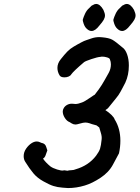

<svg xmlns="http://www.w3.org/2000/svg" viewBox="-20 -887 707 973"><path d="M400 -789Q403 -800 411 -817.5Q419 -835 432 -846Q435 -848 440 -854Q445 -860 450 -861Q459 -867 467 -867Q487 -867 504 -837Q512 -819 512 -809Q512 -798 505.5 -786.5Q499 -775 484 -758Q463 -730 444 -730Q431 -730 419 -742Q410 -750 404 -766.5Q398 -783 400 -789ZM667 -809Q667 -798 660.5 -786.5Q654 -775 639 -758Q618 -730 599 -730Q586 -730 574 -742Q565 -750 559 -766.5Q553 -783 555 -789Q558 -800 566 -817.5Q574 -835 587 -846Q590 -848 595 -854Q600 -860 605 -861Q614 -867 622 -867Q642 -867 659 -837Q667 -819 667 -809ZM633 -555Q633 -507 615 -468Q607 -454 604 -447Q602 -443 591.5 -423.5Q581 -404 568 -389Q559 -377 530 -342Q527 -337 514 -329Q531 -318 544.5 -305Q558 -292 561 -282Q590 -236 590 -174Q590 -142 583 -110Q558 -62 553 -54Q532 -14 489.5 14Q447 42 410 53Q367 66 325 66Q315 66 297 64Q271 62 250.5 55.5Q230 49 200 32Q169 15 149 -9Q129 -33 108 -67Q100 -79 100 -96Q100 -116 112.5 -134Q125 -152 141 -162Q154 -170 166 -170Q174 -170 180.5 -167Q187 -164 190 -163Q209 -160 214 -143Q219 -126 220 -125Q213 -104 209.5 -96Q206 -88 198 -83Q211 -64 235 -44Q247 -35 269.5 -28Q292 -21 301 -23Q302 -24 306 -24Q311 -24 316.5 -22.5Q322 -21 323 -22Q328 -24 341.5 -24.5Q355 -25 363 -29Q429 -48 467 -98Q482 -118 487 -133.5Q492 -149 495 -180Q497 -195 491 -214Q485 -233 483 -241L470 -251Q472 -251 446 -258Q444 -259 433 -262.5Q422 -266 412 -266Q403 -266 386 -261Q369 -256 363 -256Q352 -256 343.5 -261.5Q335 -267 333 -268Q319 -273 308.5 -289.5Q298 -306 298 -322Q298 -331 303 -339Q309 -350 322 -356.5Q335 -363 351 -361Q355 -360 362 -360Q376 -360 396 -368Q408 -372 434 -390Q460 -408 460 -407Q483 -436 496 -457Q509 -478 531 -518Q542 -538 542 -561Q542 -574 537 -586Q536 -592 523 -596Q510 -600 499 -600Q492 -600 490 -599Q474 -598 443 -587.5Q412 -577 406 -572Q352 -526 341 -510Q337 -503 327.5 -499Q318 -495 307 -495Q288 -495 282 -505Q271 -523 271 -543Q271 -566 288 -587Q307 -611 321 -625.5Q335 -640 354 -651L373 -662Q377 -664 391.5 -672Q406 -680 419 -684Q423 -685 442.5 -692Q462 -699 484 -699Q493 -699 498 -698Q532 -695 548.5 -686Q565 -677 600 -647Q615 -637 624 -612Q633 -587 633 -555Z"/></svg>

Font: Caveat
Style: Bold
Weight: 700
Designer: Pablo Impallari
Foundry: Pablo Impallari
Version: Version 1.500; ttfautohint (v1.6)